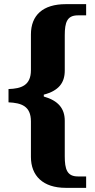

<svg xmlns="http://www.w3.org/2000/svg" viewBox="-20 -780 456 925"><path d="M297 125H395V70H355C303 70 292 35 292 -27V-198C292 -257 261 -295 191 -315V-324C263 -343 292 -381 292 -440V-610C292 -672 303 -706 355 -706H395V-760H297C187 -760 129 -707 129 -614V-442C129 -368 82 -353 21 -351V-287C82 -284 129 -270 129 -195V-24C129 67 187 125 297 125Z"/></svg>

Font: Noto Serif Armenian SemiCondensed
Style: Bold
Weight: 700
Width: 4
Designer: Monotype Design Team
Foundry: Monotype Imaging Inc.
Version: Version 2.008